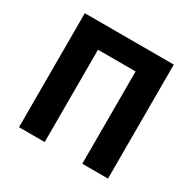

<svg xmlns="http://www.w3.org/2000/svg" viewBox="-146 -801 955 951"><g transform="rotate(30 331.5 -326.0)"><path d="M77 0V-652H586V0H439V-528H224V0Z"/></g></svg>

Font: Font
Style: ¶
Weight: 700
Designer: Paul D. Hunt
Foundry: Adobe Systems Incorporated
Version: Version 3.000